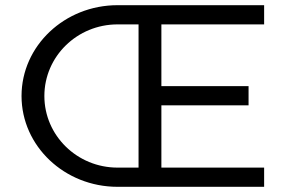

<svg xmlns="http://www.w3.org/2000/svg" viewBox="-20 -720 1098 740"><path d="M514 -626V-74H433C277.3 -74 151 -197.6 151 -350C151 -502.4 277.3 -626 433 -626ZM998 -700H433C228.8 -700 63 -543.2 63 -350C63 -156.8 228.8 0 433 0H998V-74H602V-314H938V-388H602V-626H998Z"/></svg>

Font: Resamitz
Style: Bold
Weight: 700
Designer: gluk
Foundry: gluk
Version: Version 0.047